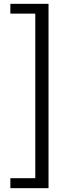

<svg xmlns="http://www.w3.org/2000/svg" viewBox="-20 -864 378 1001"><path d="M164 65H34V117H233V-844H34V-793H164Z"/></svg>

Font: Bithumb Trading Sans
Style: Regular
Weight: 400
Designer: HamHyungwon
Foundry: Bithumb
Version: Version 1.300;FEAKit 1.0